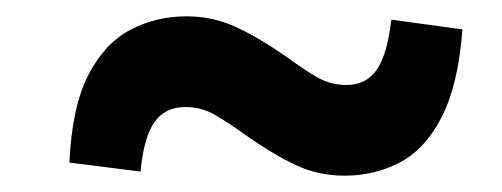

<svg xmlns="http://www.w3.org/2000/svg" viewBox="-20 -462 615 235"><path d="M327 -395Q353 -376 369 -367Q385 -358 404 -358Q428 -358 441 -376.5Q454 -395 459 -438L546 -426Q541 -359 521 -319.5Q501 -280 470 -263.5Q439 -247 402 -247Q370 -247 343 -259.5Q316 -272 283 -295Q258 -313 242 -322Q226 -331 207 -331Q182 -331 169 -312.5Q156 -294 152 -252L65 -263Q68 -331 88 -370Q108 -409 139.5 -425.5Q171 -442 208 -442Q240 -442 267.5 -429.5Q295 -417 327 -395Z"/></svg>

Font: Source Serif 4 Black
Style: Italic
Weight: 900
Italic angle: -12°
Designer: Frank Grießhammer
Foundry: Adobe Systems Incorporated
Version: Version 4.004;hotconv 1.0.116;makeotfexe 2.5.65601